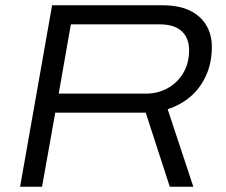

<svg xmlns="http://www.w3.org/2000/svg" viewBox="-20 -706 853 726"><path d="M56 0 177 -686H594Q657 -686 698 -666Q739 -646 760 -610.5Q781 -575 781 -529Q781 -468 759 -420Q737 -372 700 -340.5Q663 -309 614 -293L711 0H622L531 -280H189L139 0ZM202 -352H532Q577 -352 614 -372.5Q651 -393 673 -430Q695 -467 695 -516Q695 -562 667 -588Q639 -614 583 -614H248Z"/></svg>

Font: Archivo SemiExpanded Light
Style: Italic
Weight: 300
Width: 6
Italic angle: -10°
Designer: Hector Gatti
Foundry: Omnibus-Type
Version: Version 2.001